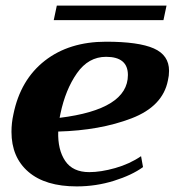

<svg xmlns="http://www.w3.org/2000/svg" viewBox="-20 -656 624 686"><path d="M564 -584H172L183 -636H575ZM584 -403Q584 -385 580 -369Q562 -276 449.5 -233Q337 -190 188 -186Q186 -121 213 -81Q240 -41 299 -41Q340 -41 391.5 -55.5Q443 -70 484 -98L491 -59Q451 -30 387 -10Q323 10 254 10Q142 10 81.5 -42Q21 -94 21 -185Q21 -217 28 -248Q53 -371 140 -439Q227 -507 359 -507Q475 -507 529.5 -483Q584 -459 584 -403ZM359 -453Q296 -453 255 -394.5Q214 -336 196 -250L193 -235Q437 -265 437 -388Q437 -453 359 -453Z"/></svg>

Font: Trirong ExtraBold
Style: Italic
Weight: 800
Italic angle: -12°
Designer: Katatrad Team
Foundry: CadsonDemak
Version: Version 1.001